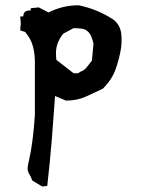

<svg xmlns="http://www.w3.org/2000/svg" viewBox="-20 -699 543 720"><path d="M83.5 -68.4Q83.5 -73.2 84.7 -79.1Q85.9 -85 87.4 -91.6Q88.9 -98.1 90.3 -105Q91.8 -111.8 93 -118.4Q94.2 -125 95.5 -131.8Q96.7 -138.7 97.7 -145Q106.9 -203.1 110.8 -269.5V-466.8Q110.8 -497.6 103.3 -525.9Q95.7 -554.2 74.2 -579.1L56.2 -585V-592.3L58.1 -612.3L55.7 -637.2H61.5Q65.9 -637.2 66.9 -638.2Q67.9 -639.2 67.9 -641.1Q67.9 -643.1 68.1 -644.8Q68.4 -646.5 69.1 -647.9Q69.8 -649.4 70.6 -650.9Q71.3 -652.3 72.5 -653.6Q73.7 -654.8 75.2 -655.8Q78.1 -657.2 82 -658.7L95.2 -660.2V-668L125 -671.4L162.1 -652.3Q214.8 -679.2 274.4 -679.2H274.9Q312 -671.4 343.3 -658.4Q374.5 -645.5 405.3 -625.5Q408.2 -623.5 413.3 -618.4Q418.5 -613.3 422.9 -606.4Q431.6 -592.8 434.1 -576.7Q436 -562.5 436 -553.2Q436 -533.2 434.1 -519.5Q427.2 -477.1 413.3 -438.7Q399.4 -400.4 366.2 -366.7Q332.5 -350.6 301.3 -336.4Q268.6 -321.8 228.5 -321.8H227.5L186.5 -338.9Q180.7 -256.8 174.1 -174.1Q167.5 -91.3 157.2 -2L138.7 0.5L101.1 -22Q95.7 -36.6 89.6 -46.6Q83.5 -56.6 83.5 -68.4ZM217.3 -572.8Q189.9 -539.1 189.9 -500.5Q189.9 -486.8 191.4 -474.6L255.9 -424.3H272.9L280.8 -429.7Q296.4 -435.1 305.7 -447.3L324.7 -471.7L330.6 -534.7Q327.6 -547.9 324.2 -557.1Q320.8 -566.4 317.9 -570.8Q313.5 -577.6 307.1 -583Q297.9 -590.3 284.4 -591.8Q271 -593.3 255.4 -593.3Z"/></svg>

Font: Bakudai
Style: Medium
Weight: 500
Version: Version 1.48